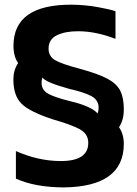

<svg xmlns="http://www.w3.org/2000/svg" viewBox="-20 -802 594 832"><path d="M516.5 -178.2Q516.5 -220.7 495.8 -250.8Q516.9 -282.8 516.5 -329.1Q516.5 -377.2 501.6 -407.9Q486.6 -438.5 446.9 -460.2Q407.1 -482 324.5 -504.4Q249 -524.2 219.7 -540.8Q190.5 -557.4 190.5 -591.3Q190.5 -631.4 226.1 -649Q261.8 -666.6 317.7 -666.6Q393.5 -667 480.4 -633.7V-753.5Q455.2 -761.9 402.7 -771.4Q350.2 -780.9 290.9 -781.7Q38.4 -782.8 38.4 -603.5Q38.4 -557.8 58.5 -528.5Q38 -497.7 38 -459Q37.6 -387.5 73.8 -352.1Q110 -316.6 213.9 -283.2Q289.5 -261.8 326 -241.8Q362.5 -221.8 362.5 -182.9Q362.5 -103.7 242.1 -104.1Q145.5 -104.5 48.9 -147.4V-28Q131.5 9.7 257 10.1Q516.2 7 516.5 -178.2ZM286.3 -362.9Q217.8 -379.9 188.9 -395.8Q160.1 -411.8 160.1 -443.7Q160.1 -456.7 164.3 -466.4Q173.6 -446.5 279.9 -417Q347.4 -401.7 377.4 -384.8Q407.4 -367.9 407.4 -334.6Q407.4 -321.6 402.8 -310.3Q389.2 -326.7 357 -340.4Q324.8 -354.2 286.3 -362.9Z"/></svg>

Font: Arad-FD-VF Thin
Style: Regular
Weight: 100
Designer: Mohammad Darvishi
Version: Version 1.010;September 21, 2024;FontCreator 15.0.0.2992 64-